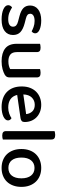

<svg xmlns="http://www.w3.org/2000/svg" viewBox="826 -1523 711 2403"><g transform="rotate(90 1181.5 -321.5)"><path d="M418 -129Q418 -62 368 -24Q318 14 223 14Q184 14 151 8Q118 2 94.5 -9Q71 -20 58 -35Q45 -50 45 -68Q45 -83 52.5 -96Q60 -109 73 -117Q101 -99 137 -84Q173 -69 221 -69Q266 -69 290 -84.5Q314 -100 314 -129Q314 -154 297.5 -169Q281 -184 249 -192L181 -210Q113 -228 81 -259Q49 -290 49 -344Q49 -373 61 -398.5Q73 -424 96.5 -442.5Q120 -461 155 -471.5Q190 -482 235 -482Q271 -482 300.5 -476.5Q330 -471 351.5 -461.5Q373 -452 385 -438Q397 -424 397 -408Q397 -392 390 -380.5Q383 -369 372 -362Q354 -373 318.5 -386Q283 -399 242 -399Q200 -399 176 -384.5Q152 -370 152 -344Q152 -324 165.5 -311Q179 -298 212 -290L270 -275Q346 -255 382 -221Q418 -187 418 -129Z M528 -467Q535 -469 548 -471.5Q561 -474 576 -474Q605 -474 618.5 -463Q632 -452 632 -425V-178Q632 -120 662.5 -95.5Q693 -71 747 -71Q782 -71 806 -78Q830 -85 844 -93V-467Q852 -469 864.5 -471.5Q877 -474 892 -474Q921 -474 935 -463Q949 -452 949 -425V-88Q949 -66 942 -52Q935 -38 914 -25Q888 -10 845.5 2Q803 14 746 14Q643 14 585.5 -31.5Q528 -77 528 -176Z M1168 -181Q1182 -124 1222.5 -96.5Q1263 -69 1326 -69Q1368 -69 1403 -82Q1438 -95 1459 -110Q1487 -94 1487 -65Q1487 -48 1474 -33.5Q1461 -19 1438.5 -8.5Q1416 2 1385.5 8Q1355 14 1320 14Q1262 14 1214.5 -2Q1167 -18 1133 -50Q1099 -82 1080.5 -129Q1062 -176 1062 -238Q1062 -298 1080 -343.5Q1098 -389 1129 -419.5Q1160 -450 1202 -466Q1244 -482 1292 -482Q1340 -482 1379.5 -466.5Q1419 -451 1447.5 -423.5Q1476 -396 1491.5 -358Q1507 -320 1507 -275Q1507 -250 1495 -238.5Q1483 -227 1460 -223ZM1292 -401Q1237 -401 1200.5 -364Q1164 -327 1162 -258L1408 -293Q1404 -338 1375 -369.5Q1346 -401 1292 -401Z M1678 6Q1649 6 1635 -5Q1621 -16 1621 -42V-649Q1628 -651 1641 -654Q1654 -657 1669 -657Q1698 -657 1712 -646Q1726 -635 1726 -609V-2Q1718 1 1705.5 3.5Q1693 6 1678 6Z M2319 -234Q2319 -177 2302 -131Q2285 -85 2254.5 -53Q2224 -21 2180 -3.5Q2136 14 2082 14Q2028 14 1984 -3.5Q1940 -21 1909.5 -53Q1879 -85 1862 -131Q1845 -177 1845 -234Q1845 -291 1862 -337Q1879 -383 1910 -415Q1941 -447 1985 -464.5Q2029 -482 2082 -482Q2135 -482 2179 -464.5Q2223 -447 2254 -414.5Q2285 -382 2302 -336.5Q2319 -291 2319 -234ZM2082 -398Q2022 -398 1987 -355Q1952 -312 1952 -234Q1952 -156 1986 -113.5Q2020 -71 2082 -71Q2144 -71 2178 -113.5Q2212 -156 2212 -234Q2212 -311 2177.5 -354.5Q2143 -398 2082 -398Z"/></g></svg>

Font: Baloo Tammudu 2 Medium
Style: Regular
Weight: 500
Designer: Maithili Shingre, Omkar Shende and Ek Type
Foundry: Ek Type
Version: Version 1.640;hotconv 1.0.111;makeotfexe 2.5.65597; ttfautoh